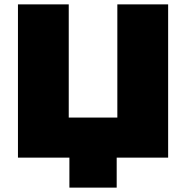

<svg xmlns="http://www.w3.org/2000/svg" viewBox="-20 -720 850 877"><path d="M748 0H513V137H297V0H62V-700H294V-183H516V-700H748Z"/></svg>

Font: CMG Sans Black
Style: Regular
Weight: 900
Designer: Julieta Ulanovsky
Foundry: Julieta Ulanovsky
Version: Version 7.200